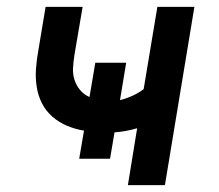

<svg xmlns="http://www.w3.org/2000/svg" viewBox="-20 -540 640 560"><path d="M353 0 380 -166Q363 -161 346.5 -158Q330 -155 314 -154L301 -77H211L225 -159Q200 -163 176 -173Q152 -183 133 -199.5Q114 -216 102.5 -238.5Q91 -261 87 -287Q83 -313 85 -340Q87 -367 92 -394L113 -520H221L197 -379Q194 -360 193 -341.5Q192 -323 197.5 -306.5Q203 -290 214 -277Q225 -264 241 -257L258 -357H348L330 -248Q347 -252 365 -260Q383 -268 399 -280L439 -520H547L461 0Z"/></svg>

Font: Iosevka SmBd Ex Obl
Style: Regular
Weight: 600
Width: 7
Italic angle: -9°
Monospace: yes
Designer: Belleve Invis
Foundry: Belleve Invis
Version: Version 32.5.0; ttfautohint (v1.8.4)